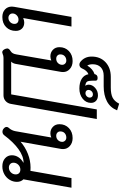

<svg xmlns="http://www.w3.org/2000/svg" viewBox="288 -1336 1060 1675"><g transform="rotate(90 817.5 -499.0)"><path d="M38 -73Q38 -79 40 -93L128 -593H212L138 -172Q160 -181 177 -181Q211 -181 230.5 -160.5Q250 -140 250 -107Q250 -56 217 -23Q184 10 129 10Q88 10 63 -13Q38 -36 38 -73ZM189 -96Q189 -112 179 -121.5Q169 -131 152 -131Q130 -131 114 -115.5Q98 -100 98 -79Q98 -63 109 -53Q120 -43 136 -43Q158 -43 173.5 -58.5Q189 -74 189 -96Z M437 11Q418 11 407 -16Q403 -28 403 -32Q403 -48 426 -62Q439 -70 445.5 -82Q452 -94 455 -112L508 -417Q490 -409 472 -409Q438 -409 415 -431Q392 -453 392 -488Q392 -538 426 -570.5Q460 -603 513 -603Q555 -603 582 -579Q609 -555 609 -520Q609 -509 608 -504L538 -107Q533 -80 518 -67H804L935 -814H1019L887 -65Q882 -36 861.5 -18Q841 0 812 0H485Q466 0 452 7Q442 11 437 11ZM546 -512Q546 -527 535.5 -537.5Q525 -548 509 -548Q486 -548 470.5 -534Q455 -520 455 -495Q455 -480 465.5 -470Q476 -460 493 -460Q516 -460 531 -475.5Q546 -491 546 -512Z M628 -741Q596 -729 577 -684Q573 -674 564 -668Q555 -662 544 -662Q532 -662 521 -670Q474 -707 474 -769Q474 -844 523 -890Q572 -936 651 -936H744Q801 -936 832.5 -952Q864 -968 885 -1009L943 -991Q919 -931 864.5 -902.5Q810 -874 734 -874H640Q594 -874 567.5 -848.5Q541 -823 541 -778Q541 -750 552 -731Q584 -781 627 -794Q632 -821 660 -821Q684 -821 684 -805Q684 -763 686.5 -747Q689 -731 696.5 -724.5Q704 -718 726 -713L728 -714Q719 -727 719 -742Q719 -775 747 -799.5Q775 -824 812 -824Q842 -824 860 -807.5Q878 -791 878 -763Q878 -720 842 -691Q806 -662 753 -662Q701 -662 668 -682.5Q635 -703 628 -741ZM832 -753Q832 -765 824.5 -772.5Q817 -780 804 -780Q788 -780 776.5 -768.5Q765 -757 765 -741Q765 -730 772.5 -722.5Q780 -715 793 -715Q809 -715 820.5 -726.5Q832 -738 832 -753Z M1335 -73Q1335 -104 1352 -130Q1369 -156 1399 -173L1400 -175Q1343 -175 1281.5 -130.5Q1220 -86 1161 -7Q1149 9 1130 9Q1114 9 1103 -1Q1088 -13 1088 -27Q1088 -38 1096 -46Q1119 -71 1125 -104L1180 -417Q1162 -409 1144 -409Q1110 -409 1087 -431Q1064 -453 1064 -488Q1064 -538 1098 -570.5Q1132 -603 1185 -603Q1227 -603 1254 -579Q1281 -555 1281 -520Q1281 -509 1280 -504L1217 -149Q1263 -189 1322 -212.5Q1381 -236 1442 -236Q1461 -236 1471 -235L1534 -593H1618L1545 -174Q1567 -152 1567 -117Q1567 -83 1549 -53.5Q1531 -24 1500 -7Q1469 10 1432 10Q1388 10 1361.5 -13.5Q1335 -37 1335 -73ZM1218 -512Q1218 -527 1207.5 -537.5Q1197 -548 1181 -548Q1158 -548 1142.5 -534Q1127 -520 1127 -495Q1127 -480 1137.5 -470Q1148 -460 1165 -460Q1188 -460 1203 -475.5Q1218 -491 1218 -512ZM1502 -107Q1502 -125 1491 -136Q1480 -147 1460 -147Q1435 -147 1417.5 -129Q1400 -111 1400 -87Q1400 -69 1412 -58Q1424 -47 1442 -47Q1467 -47 1484.5 -64.5Q1502 -82 1502 -107Z"/></g></svg>

Font: Niramit
Style: Italic
Weight: 400
Italic angle: -10°
Version: Version 1.000; ttfautohint (v1.6)